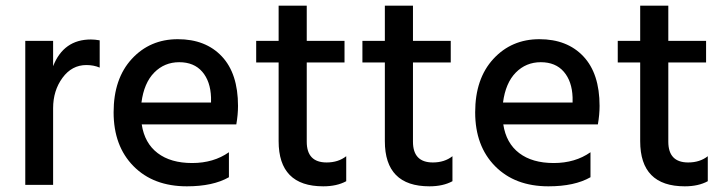

<svg xmlns="http://www.w3.org/2000/svg" viewBox="-20 -651 2551 676"><path d="M167 -507V-418Q204 -512 300 -512Q314 -512 331 -509V-413Q310 -422 284 -422Q233 -422 200 -377Q167 -332 167 -270V0H69V-507Z M638 5Q520 5 450 -66Q380 -137 380 -255.5Q380 -374 444 -443.5Q508 -513 606 -513Q704 -513 761 -452.5Q818 -392 818 -278Q818 -247 812 -213H479Q489 -147 535 -112Q581 -77 656.5 -77Q732 -77 786 -115V-27Q730 5 638 5ZM723 -290V-308Q721 -365 692 -398.5Q663 -432 611 -432Q559 -432 523 -395.5Q487 -359 478 -290Z M1060 -431V-152Q1060 -79 1130 -79Q1171 -79 1199 -101V-13Q1166 5 1118 5Q961 5 961 -154V-431H882V-507H961V-631H1060V-507H1193V-431Z M1434 -431V-152Q1434 -79 1504 -79Q1545 -79 1573 -101V-13Q1540 5 1492 5Q1335 5 1335 -154V-431H1256V-507H1335V-631H1434V-507H1567V-431Z M1911 5Q1793 5 1723 -66Q1653 -137 1653 -255.5Q1653 -374 1717 -443.5Q1781 -513 1879 -513Q1977 -513 2034 -452.5Q2091 -392 2091 -278Q2091 -247 2085 -213H1752Q1762 -147 1808 -112Q1854 -77 1929.5 -77Q2005 -77 2059 -115V-27Q2003 5 1911 5ZM1996 -290V-308Q1994 -365 1965 -398.5Q1936 -432 1884 -432Q1832 -432 1796 -395.5Q1760 -359 1751 -290Z M2333 -431V-152Q2333 -79 2403 -79Q2444 -79 2472 -101V-13Q2439 5 2391 5Q2234 5 2234 -154V-431H2155V-507H2234V-631H2333V-507H2466V-431Z"/></svg>

Font: Hind Medium
Style: Regular
Weight: 500
Designer: Manushi Parikh, Satya Rajpurohit
Foundry: Indian Type Foundry
Version: Version 1.201;PS 1.0;hotconv 1.0.78;makeotf.lib2.5.61930; tt